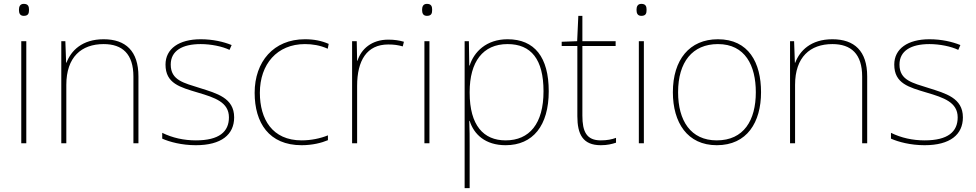

<svg xmlns="http://www.w3.org/2000/svg" viewBox="-20 -741 5047 993"><path d="M103 -721C83 -721 78 -706 78 -690C78 -673 83 -659 103 -659C127 -659 130 -673 130 -690C130 -706 127 -721 103 -721ZM116 -528H90V0H116Z M516 -538C404 -538 347 -478 324 -417H322L318 -528H297V0H323V-302C323 -446 401 -513 516 -513C613 -513 670 -462 670 -345V0H696V-346C696 -477 630 -538 516 -538Z M1191 -134C1191 -235 1101 -258 1013 -286C932 -312 863 -325 863 -407C863 -478 922 -513 1018 -513C1071 -513 1130 -501 1167 -483L1178 -508C1136 -525 1081 -538 1018 -538C906 -538 836 -489 836 -407C836 -309 911 -290 1004 -262C1092 -236 1164 -212 1164 -134C1164 -60 1114 -15 993 -15C931 -15 872 -28 819 -54V-24C857 -7 920 10 993 10C1125 10 1191 -45 1191 -134Z M1540 10C1595 10 1643 -2 1676 -16V-41C1637 -25 1588 -15 1540 -15C1388 -15 1324 -125 1324 -261C1324 -409 1413 -513 1557 -513C1595 -513 1635 -507 1675 -489L1680 -514C1643 -530 1605 -538 1557 -538C1395 -538 1297 -422 1297 -261C1297 -106 1371 10 1540 10Z M1988 -536C1903 -536 1848 -488 1829 -427H1827L1825 -528H1801V0H1827V-297C1827 -428 1877 -511 1988 -511C2018 -511 2038 -508 2063 -501L2069 -525C2045 -532 2020 -536 1988 -536Z M2188 -721C2168 -721 2163 -706 2163 -690C2163 -673 2168 -659 2188 -659C2212 -659 2215 -673 2215 -690C2215 -706 2212 -721 2188 -721ZM2201 -528H2175V0H2201Z M2605 -538C2495 -538 2431 -472 2409 -402H2407L2405 -528H2383V232H2409V15C2409 -27 2409 -71 2407 -116H2409C2431 -46 2490 10 2595 10C2736 10 2818 -91 2818 -269C2818 -445 2745 -538 2605 -538ZM2605 -513C2727 -513 2791 -434 2791 -269C2791 -101 2718 -15 2595 -15C2481 -15 2409 -92 2409 -262V-265C2409 -421 2477 -513 2605 -513Z M3087 -15C3013 -15 2992 -61 2992 -143V-503H3164V-528H2992V-659H2971L2965 -528L2885 -525V-503H2966V-140C2966 -47 2994 10 3087 10C3122 10 3144 4 3166 -3V-28C3144 -20 3120 -15 3087 -15Z M3297 -721C3277 -721 3272 -706 3272 -690C3272 -673 3277 -659 3297 -659C3321 -659 3324 -673 3324 -690C3324 -706 3321 -721 3297 -721ZM3310 -528H3284V0H3310Z M3916 -264C3916 -417 3852 -538 3693 -538C3546 -538 3460 -432 3460 -264C3460 -107 3535 10 3687 10C3844 10 3916 -109 3916 -264ZM3487 -264C3487 -420 3561 -513 3693 -513C3834 -513 3889 -402 3889 -264C3889 -119 3827 -15 3687 -15C3552 -15 3487 -117 3487 -264Z M4285 -538C4173 -538 4116 -478 4093 -417H4091L4087 -528H4066V0H4092V-302C4092 -446 4170 -513 4285 -513C4382 -513 4439 -462 4439 -345V0H4465V-346C4465 -477 4399 -538 4285 -538Z M4960 -134C4960 -235 4870 -258 4782 -286C4701 -312 4632 -325 4632 -407C4632 -478 4691 -513 4787 -513C4840 -513 4899 -501 4936 -483L4947 -508C4905 -525 4850 -538 4787 -538C4675 -538 4605 -489 4605 -407C4605 -309 4680 -290 4773 -262C4861 -236 4933 -212 4933 -134C4933 -60 4883 -15 4762 -15C4700 -15 4641 -28 4588 -54V-24C4626 -7 4689 10 4762 10C4894 10 4960 -45 4960 -134Z"/></svg>

Font: Noto Sans Georgian Thin
Style: Regular
Weight: 100
Designer: Monotype Design Team, Akaki Razmadze
Foundry: Google LLC
Version: Version 2.005